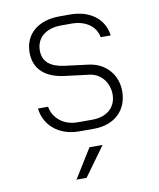

<svg xmlns="http://www.w3.org/2000/svg" viewBox="-88 -629 776 938"><g transform="rotate(-10 300.0 -160.0)"><path d="M269 10H342C444 10 510 -52 510 -147C510 -228 456 -292 372 -303L253 -318C185 -327 148 -357 148 -412C148 -475 196 -515 271 -515H325C395 -515 444 -477 452 -425H502C492 -506 425 -560 325 -560H271C165 -560 97 -502 97 -411C97 -329 151 -281 245 -269L366 -254C424 -247 461 -197 461 -140C461 -76 415 -35 342 -35H269C200 -35 150 -77 140 -135H90C99 -50 169 10 269 10ZM215 240H265L370 95H305Z"/></g></svg>

Font: JetBrains Mono Thin
Style: Regular
Weight: 100
Monospace: yes
Designer: Philipp Nurullin, Konstantin Bulenkov
Foundry: JetBrains
Version: Version 2.305